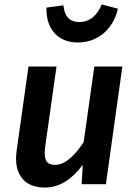

<svg xmlns="http://www.w3.org/2000/svg" viewBox="-20 -828 609 863"><path d="M330 -637C421 -637 490 -699 510 -789L437 -808C418 -759 383 -729 336 -729C292 -729 270 -755 265 -804L189 -794C185 -704 236 -637 330 -637ZM181 15C251 15 305 -25 352 -87L347 0H456L530 -529H404L356 -189C321 -137 278 -87 227 -87C191 -87 175 -106 183 -168L234 -529H108L55 -152C40 -50 85 15 181 15Z"/></svg>

Font: Fira Sans Medium
Style: Italic
Weight: 500
Italic angle: -8°
Designer: bBox Type GmbH & Carrois Corporate GbR & Edenspiekermann AG
Foundry: bBox Type GmbH & Carrois Corporate GbR & Edenspiekermann AG
Version: Version 4.301;PS 004.301;hotconv 1.0.88;makeotf.lib2.5.64775